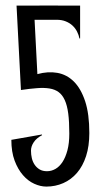

<svg xmlns="http://www.w3.org/2000/svg" viewBox="-20 -668 370 702"><path d="M116.7 -397Q155.3 -407.7 189.7 -401.6Q224.1 -395.5 250 -369.9Q275.9 -344.2 291.3 -297.9Q306.6 -251.5 306.6 -181.6Q306.6 -133.8 294.7 -97.2Q282.7 -60.5 261.5 -35.9Q240.2 -11.2 211.4 1.5Q182.6 14.2 149.4 14.2Q127.9 14.2 105.2 3.9Q82.5 -6.3 64 -27.6Q45.4 -48.8 33.4 -80.8Q21.5 -112.8 21.5 -156.7L133.3 -176.3L133.8 -173.8Q113.3 -163.1 103.3 -147.9Q93.3 -132.8 93.3 -117.2Q93.3 -103 96.4 -89.6Q99.6 -76.2 106.7 -65.7Q113.8 -55.2 124.8 -48.6Q135.7 -42 151.9 -42Q168 -42 182.6 -50.3Q197.3 -58.6 208.5 -75.7Q219.7 -92.8 226.6 -118.7Q233.4 -144.5 233.4 -179.7Q233.4 -223.1 229.5 -252.9Q225.6 -282.7 216.8 -302Q208 -321.3 194.3 -331.3Q180.7 -341.3 161.1 -344.5Q141.6 -347.7 115.5 -345.7Q89.4 -343.8 56.6 -338.9L40.5 -647.5Q102.1 -647.9 158.7 -647.7Q215.3 -647.5 272.9 -647.5V-527.3H270.5Q268.1 -540 261.7 -552.5Q255.4 -564.9 245.1 -574.5Q234.9 -584 220.5 -589.8Q206.1 -595.7 187 -595.7H106.4Z"/></svg>

Font: Smythe
Style: Regular
Weight: 400
Version: Version 1.000